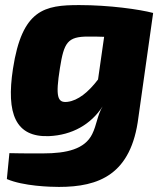

<svg xmlns="http://www.w3.org/2000/svg" viewBox="-20 -531 647 756"><path d="M292 -511C156 -511 67 -495 31 -260C4 -83 41 10 173 5C264 1 338 -41 384 -112C363 -77 361 -39 343 -3C314 56 243 73 150 73C73 73 49 73 17 72L7 174C72 202 178 205 212 205C369 205 497 157 525 -69L583 -480C530 -494 411 -511 292 -511ZM246 -130C206 -125 198 -150 216 -263C232 -364 246 -387 327 -387C348 -387 369 -387 390 -386L366 -218C328 -168 287 -135 246 -130Z"/></svg>

Font: Exo 2 Extra Bold
Style: Italic
Weight: 800
Italic angle: -8°
Designer: Natanael Gama
Version: Version 1.001;PS 001.001;hotconv 1.0.88;makeotf.lib2.5.64775